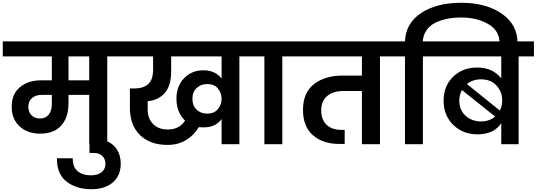

<svg xmlns="http://www.w3.org/2000/svg" viewBox="-41 -1038 3863 1382"><path d="M247 -185Q287 -185 309.5 -213Q332 -241 332 -289V-355H260Q216 -355 189.5 -332.5Q163 -310 163 -270Q163 -231 186.5 -208Q210 -185 247 -185ZM601 -460V-632H452V-460ZM-21 -632V-740H842V-632H731V0H601V-355H452V-296Q452 -192 399.5 -134Q347 -76 249 -76Q156 -76 99.5 -129Q43 -182 43 -269Q43 -361 102.5 -410.5Q162 -460 256 -460H332V-632Z M616 324Q509 324 438 269Q367 214 369 101H483Q481 163 517 193.5Q553 224 613 224Q662 224 690 202Q718 180 718 140Q718 107 696 85Q674 63 633 63H603V-38H633Q728 -38 778 10.5Q828 59 828 141Q828 226 771 275Q714 324 616 324Z M1451 -220Q1500 -220 1527 -252Q1554 -284 1554 -327Q1553 -370 1527 -401.5Q1501 -433 1451 -433Q1405 -433 1374.5 -404.5Q1344 -376 1344 -328Q1344 -277 1374.5 -248.5Q1405 -220 1451 -220ZM1423 -121Q1412 -121 1390 -123Q1356 -65 1298.5 -30Q1241 5 1164 5Q1039 5 966.5 -66Q894 -137 894 -264V-401H924Q991 -401 1026 -433Q1061 -465 1061 -539V-632H801V-740H1793V-632H1682V0H1554V-181Q1511 -121 1423 -121ZM1167 -106Q1250 -106 1291 -170Q1229 -229 1229 -328Q1229 -418 1284 -475Q1339 -532 1423 -532Q1509 -532 1554 -472V-632H1191V-522Q1191 -422 1145 -369Q1099 -316 1022 -310V-249Q1022 -185 1060.5 -145.5Q1099 -106 1167 -106Z M1862 0V-632H1751V-740H2102V-632H1991V0Z M2060 -632V-740H2804V-632H2694V0H2564V-383H2431Q2357 -383 2314 -347Q2271 -311 2271 -244Q2271 -178 2309 -140.5Q2347 -103 2420 -103H2440V-2H2400Q2284 -2 2212 -64Q2140 -126 2140 -247Q2140 -371 2219 -432.5Q2298 -494 2425 -494H2564V-632Z M3003 -632V0H2874V-632H2763V-740H2874Q2879 -871 2990.5 -944.5Q3102 -1018 3279 -1018Q3458 -1018 3571 -939.5Q3684 -861 3684 -728V-711H3555V-726Q3555 -818 3473 -865Q3391 -912 3279 -912Q3226 -912 3180 -903Q3134 -894 3094 -875Q3054 -856 3029.5 -821Q3005 -786 3002 -740H3114V-632Z M3567 0V-151Q3514 -71 3396 -71Q3291 -71 3221.5 -139Q3152 -207 3152 -314Q3152 -419 3220.5 -485.5Q3289 -552 3394 -552Q3505 -552 3567 -474V-632H3072V-740H3802V-632H3692V0ZM3421 -467Q3362 -467 3320 -433L3557 -242Q3574 -278 3574 -315Q3574 -377 3533 -422Q3492 -467 3421 -467ZM3421 -164Q3481 -164 3523 -199L3284 -390Q3265 -355 3265 -314Q3265 -246 3310 -205Q3355 -164 3421 -164Z"/></svg>

Font: SVN-Poppins SemiBold
Style: Regular
Weight: 600
Designer: Ninad Kale (Devanagari), Jonny Pinhorn (Latin)
Foundry: Indian Type Foundry
Version: Version 3.002 2017